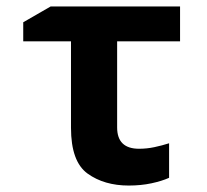

<svg xmlns="http://www.w3.org/2000/svg" viewBox="-20 -565 640 595"><path d="M504 -14V-121Q482 -114 458.5 -109Q435 -104 411 -104Q343 -104 343 -170V-437H538V-545H137L52 -496V-437H200V-169Q200 -64 251.5 -27Q303 10 379 10Q417 10 449.5 3Q482 -4 504 -14Z"/></svg>

Font: Noto Sans Mono UI
Style: Bold
Weight: 700
Designer: Monotype Design team
Foundry: Monotype Imaging Inc.
Version: 1.000